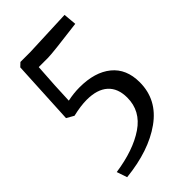

<svg xmlns="http://www.w3.org/2000/svg" viewBox="-232 -741 926 926"><g transform="rotate(-45 231.0 -278.5)"><path d="M157 -652 400 -662 406 -595Q228 -572 198 -572H134Q125 -445 122 -355Q163 -364 204 -364Q308 -364 367.5 -315.5Q427 -267 427 -176Q427 -57 325.5 15.5Q224 88 60 105L42 52Q173 33 252.5 -21Q332 -75 332 -166Q332 -230 294.5 -263.5Q257 -297 186 -297Q145 -297 90 -284L53 -305L70 -634L89 -652Z"/></g></svg>

Font: Andada
Style: Regular
Weight: 400
Designer: Carolina Giovagnoli
Foundry: Carolina Giovagnoli
Version: Version 1.003